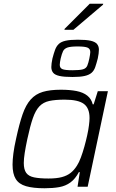

<svg xmlns="http://www.w3.org/2000/svg" viewBox="-20 -997 619 1025"><path d="M218 8Q157 8 119 -3Q81 -14 64 -41.5Q47 -69 47 -118Q47 -144 51.5 -178.5Q56 -213 66 -257Q83 -336 100.5 -386.5Q118 -437 144 -466Q170 -495 208.5 -506.5Q247 -518 305 -518Q353 -518 388.5 -511Q424 -504 446 -486.5Q468 -469 475 -440H480L502 -510H556L448 0H394L406 -78H401Q382 -42 356 -23Q330 -4 296 2Q262 8 218 8ZM239 -44Q282 -44 310 -51.5Q338 -59 357 -74Q376 -89 391 -113Q402 -130 412 -157Q422 -184 430.5 -214.5Q439 -245 445.5 -274.5Q452 -304 455 -328.5Q458 -353 458 -367Q458 -420 427.5 -442.5Q397 -465 325 -465Q275 -465 243 -458Q211 -451 190.5 -429.5Q170 -408 155.5 -366.5Q141 -325 126 -255Q117 -213 112 -181Q107 -149 107 -127Q107 -92 120 -74Q133 -56 162.5 -50Q192 -44 239 -44ZM367 -586Q322 -586 297.5 -591.5Q273 -597 263.5 -609Q254 -621 254 -639Q254 -648 255.5 -659.5Q257 -671 260 -685Q267 -712 274 -731Q281 -750 293.5 -762Q306 -774 330 -779.5Q354 -785 395 -785Q440 -785 464 -779.5Q488 -774 498 -762Q508 -750 508 -732Q508 -722 506.5 -711Q505 -700 502 -685Q495 -658 488.5 -639Q482 -620 469 -608.5Q456 -597 432 -591.5Q408 -586 367 -586ZM367 -622Q406 -622 423 -627Q440 -632 446 -646.5Q452 -661 457 -685Q459 -696 460.5 -704.5Q462 -713 462 -719Q462 -736 448 -742.5Q434 -749 394 -749Q356 -749 339.5 -743Q323 -737 316.5 -723.5Q310 -710 304 -685Q302 -675 300.5 -666.5Q299 -658 299 -651Q299 -634 313 -628Q327 -622 367 -622ZM324 -838 325 -843 459 -977H531L530 -972L372 -838Z"/></svg>

Font: Saira Thin Light
Style: Italic
Weight: 300
Italic angle: -12°
Version: Version 1.101